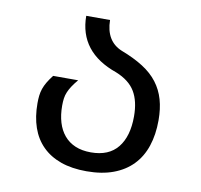

<svg xmlns="http://www.w3.org/2000/svg" viewBox="-67 -631 736 702"><g transform="rotate(10 301.0 -280.0)"><path d="M297.4 0Q242.7 0 201.7 -14.6Q160.6 -29.3 133.1 -56.9Q105.5 -84.5 91.8 -124Q78.1 -163.6 78.1 -213.9Q78.1 -229 79.6 -242.2Q81.1 -255.4 85.4 -268.1Q89.8 -280.8 97.4 -293.7Q105 -306.6 117.2 -322.3H210Q197.3 -307.1 189.5 -295.2Q181.6 -283.2 176.8 -271.7Q171.9 -260.3 170.2 -248Q168.5 -235.8 168.5 -221.2Q168.5 -186.5 176.8 -158.9Q185.1 -131.3 201.7 -111.6Q218.3 -91.8 243.2 -81.3Q268.1 -70.8 301.3 -70.8Q367.7 -70.8 400.9 -112.1Q434.1 -153.3 434.1 -227.5Q434.1 -284.2 412.8 -319.6Q391.6 -355 341.8 -375Q198.7 -424.8 198.2 -559.6H286.6Q287.6 -481 348.6 -456.1Q396 -438 429.7 -416.5Q463.4 -395 484.4 -367.4Q505.4 -339.8 515.1 -305.9Q524.9 -272 524.9 -229Q524.9 -175.8 510.7 -133.3Q496.6 -90.8 468 -61.3Q439.5 -31.7 397 -15.9Q354.5 0 297.4 0Z"/></g></svg>

Font: Hack
Style: Regular
Weight: 400
Monospace: yes
Designer: Christopher Simpkins
Foundry: Christopher Simpkins
Version: Version 2.019; ttfautohint (v1.4.1) -l 4 -r 80 -G 350 -x 0 -